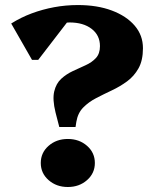

<svg xmlns="http://www.w3.org/2000/svg" viewBox="-20 -726 623 761"><path d="M215 -222.6 200 -280.6Q187.4 -332 194.9 -363.6Q202.4 -395.2 222.6 -413.7Q242.8 -432.2 268.7 -444.3Q294.6 -456.4 319.3 -467.5Q344 -478.6 360.1 -495.9Q376.2 -513.2 376.2 -543.2Q376.2 -586.2 343.2 -611.6Q310.2 -637 255.4 -637Q180.4 -637 142.6 -567.4V-664.8H267L131.6 -488.8H106.8L24.4 -632.8Q62.8 -657 105.5 -672.9Q148.2 -688.8 194.3 -697.4Q240.4 -706 288.8 -706Q365.4 -706 423.2 -684.3Q481 -662.6 513.8 -624.4Q546.6 -586.2 546.6 -535Q546.6 -486.6 529 -455.2Q511.4 -423.8 483.5 -403.4Q455.6 -383 423.3 -367.8Q391 -352.6 361.1 -337.1Q331.2 -321.6 309.8 -299.8Q288.4 -278 282.6 -243.2L279.4 -222.6ZM248.8 15.2Q203.6 15.2 172.6 -12.1Q141.6 -39.4 141.6 -80Q141.6 -120.8 172.6 -148Q203.6 -175.2 248.8 -175.2Q294 -175.2 325 -148Q356 -120.8 356 -80Q356 -39.4 325 -12.1Q294 15.2 248.8 15.2Z"/></svg>

Font: Platypi Light
Style: Regular
Weight: 300
Designer: David Sargent
Foundry: Bolt Cutter Type
Version: Version 1.200